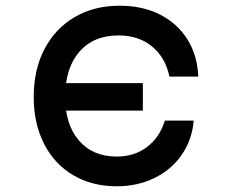

<svg xmlns="http://www.w3.org/2000/svg" viewBox="-20 -636 790 672"><path d="M98 -297Q98 -392 135.5 -464Q173 -536 241 -576Q309 -616 399 -616Q479 -616 540 -585Q601 -554 636 -498Q671 -442 674 -368H573Q559 -435 512 -473.5Q465 -512 395 -512Q307 -512 257.5 -454.5Q208 -397 208 -297Q208 -200 256.5 -144Q305 -88 389 -88Q450 -88 494.5 -121.5Q539 -155 557 -214H658Q652 -146 616 -94Q580 -42 520.5 -13Q461 16 389 16Q302 16 236 -23Q170 -62 134 -133Q98 -204 98 -297ZM196 -345H480V-249H196Z"/></svg>

Font: Martian Mono sWd Rg
Style: Regular
Weight: 400
Width: 6
Monospace: yes
Designer: Roman Shamin
Foundry: Evil Martians
Version: Version 1.000